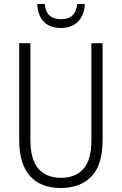

<svg xmlns="http://www.w3.org/2000/svg" viewBox="-20 -930 609 960"><path d="M493 -230Q493 -105 437 -47.5Q381 10 284 10Q184 10 130 -50Q76 -110 76 -230V-714H132V-231Q132 -132 172 -86.5Q212 -41 285 -41Q357 -41 397 -85.5Q437 -130 437 -230V-714H493ZM404 -910Q402 -854 370 -822Q338 -790 284 -790Q231 -790 200 -820.5Q169 -851 166 -910H204Q210 -834 285 -834Q359 -834 366 -910Z"/></svg>

Font: Noto Sans Condensed Light
Style: Regular
Weight: 300
Width: 3
Designer: Monotype Design Team
Foundry: Monotype Imaging Inc.
Version: Version 2.013; ttfautohint (v1.8.4.7-5d5b)